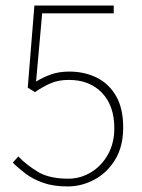

<svg xmlns="http://www.w3.org/2000/svg" viewBox="-20 -660 512 692"><path d="M224 12Q173 12 136 -1Q99 -14 72.5 -34Q46 -54 26 -74L46 -96Q75 -66 116 -41Q157 -16 226 -16Q270 -16 308 -39Q346 -62 369 -103Q392 -144 392 -198Q392 -279 347.5 -325.5Q303 -372 228 -372Q191 -372 163 -360Q135 -348 106 -328L80 -344L104 -640H390V-612H132L110 -366Q136 -382 164.5 -392Q193 -402 230 -402Q284 -402 328 -380.5Q372 -359 398 -314.5Q424 -270 424 -200Q424 -132 395 -84.5Q366 -37 320 -12.5Q274 12 224 12Z"/></svg>

Font: Source Sans 3 ExtraLight ExtraLight
Style: Regular
Weight: 250
Version: Version 3.052;hotconv 1.1.0;makeotfexe 2.6.0